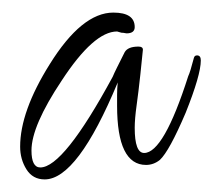

<svg xmlns="http://www.w3.org/2000/svg" viewBox="-20 -305 339 305"><path d="M51 -20Q32 -20 22 -36Q12 -52 12 -72Q12 -128 59 -203Q110 -285 160 -285Q194 -285 194 -262Q194 -252 181 -252Q180 -252 178 -252.5Q176 -253 173 -253L166 -255Q129 -255 78 -177Q30 -105 30 -66Q30 -39 44 -39Q81 -39 159 -183Q161 -188 166 -198Q171 -208 178 -222Q183 -231 200 -231Q207 -231 207 -226L203 -187Q200 -159 197 -137.5Q194 -116 194 -102Q194 -62 209 -62Q240 -62 279 -184Q282 -190 288 -213Q289 -217 293 -217Q299 -217 299 -209Q299 -186 275 -126Q249 -65 234 -51Q224 -43 212 -43Q166 -43 166 -137Q166 -145 166 -154.5Q166 -164 167 -174Q103 -20 51 -20Z"/></svg>

Font: Ole
Style: Regular
Weight: 400
Designer: Robert E. Leuschke
Foundry: Robert E. Leuschke
Version: Version 1.010; ttfautohint (v1.8.3)